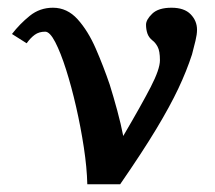

<svg xmlns="http://www.w3.org/2000/svg" viewBox="-20 -465 557 497"><path d="M424 -445Q457 -445 473.5 -428Q490 -411 490 -388Q490 -376 486 -359.5Q482 -343 477 -324Q463 -281 441.5 -235.5Q420 -190 384.5 -131Q349 -72 291 12H206Q205 -31 197 -83.5Q189 -136 177 -188.5Q165 -241 151 -285Q137 -329 123 -356Q109 -383 97 -383Q81 -383 70 -375Q59 -367 49 -353L11 -377Q31 -403 57 -424Q83 -445 117 -445Q154 -445 181 -415Q208 -385 228 -339Q248 -293 264 -246Q274 -214 283.5 -179Q293 -144 299 -113Q346 -193 370 -239.5Q394 -286 394 -309Q394 -333 388 -344Q382 -355 375 -360Q365 -368 361.5 -378.5Q358 -389 358 -401Q358 -414 374 -429.5Q390 -445 424 -445Z"/></svg>

Font: Libertinus Serif SemiBold
Style: Regular
Weight: 600
Designer: Philipp H. Poll, Khaled Hosny
Foundry: Caleb Maclennan
Version: Version 7.051;RELEASE